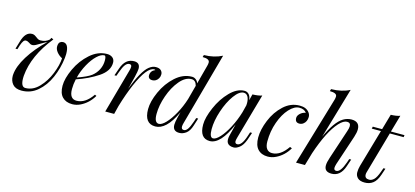

<svg xmlns="http://www.w3.org/2000/svg" viewBox="-65 -1294 3906 1808"><g transform="rotate(15 1888.0 -390.5)"><path d="M444.8 -528.8Q501.5 -528.8 501.5 -427.7Q501.5 -411.6 499 -388.2Q486.8 -284.7 446.5 -192.9Q406.2 -101.1 338.9 -43.5Q271.5 14.2 183.1 14.2Q124 14.2 96.2 -18.3Q68.4 -50.8 68.4 -99.1L68.8 -109.9Q74.7 -192.4 137.5 -293.2Q200.2 -394 300.8 -490.2Q282.7 -483.4 251.7 -464.4Q220.7 -445.3 202.6 -436Q184.6 -426.8 172.4 -426.8Q160.2 -426.8 152.8 -430.2Q145.5 -433.6 131.1 -442.9Q116.7 -452.1 103.5 -452.1Q90.3 -452.1 79.8 -438.7Q69.3 -425.3 57.1 -390.1L45.9 -353H26.9L48.8 -425.8Q76.7 -527.8 143.1 -527.8Q162.1 -527.8 179.4 -514.9Q196.8 -502 207.3 -495.4Q217.8 -488.8 233.9 -488.8Q283.7 -488.8 317.9 -520L328.1 -539.1L349.1 -528.8Q186 -327.1 168.9 -127Q168 -110.4 168 -103.5Q168 -19 211.9 -19Q285.2 -19 343.8 -80.1Q402.3 -141.1 436.5 -226.3Q470.7 -311.5 474.1 -378.9Q440.9 -395.5 419.7 -423.1Q398.4 -450.7 400.4 -479.5Q402.3 -508.3 415.5 -518.6Q428.7 -528.8 444.8 -528.8Z M853 -508.8Q820.8 -508.8 781.2 -471.4Q741.7 -434.1 707.3 -371.8Q672.9 -309.6 654.8 -239.7Q753.4 -274.4 790.8 -303.7Q828.1 -333 848.6 -374.3Q869.1 -415.5 869.1 -462.2Q869.1 -508.8 853 -508.8ZM677.2 14.2Q615.2 14.2 580.3 -22.2Q545.4 -58.6 545.4 -130.6Q545.4 -202.6 589.8 -298.1Q634.3 -393.6 710.2 -460.7Q786.1 -527.8 875 -527.8Q907.2 -527.8 928.2 -510.7Q949.2 -493.7 949.2 -461.9Q949.2 -380.9 858.9 -320.8Q768.6 -260.7 650.4 -220.7Q639.2 -170.9 639.2 -124Q639.2 -27.8 708 -27.8Q793.5 -27.8 862.3 -127.9L878.4 -120.1Q833 -42.5 756.8 -4.9Q717.8 14.2 677.2 14.2Z M1351.1 -527.8Q1384.3 -527.8 1400.4 -512Q1416.5 -496.1 1416.5 -473.9Q1416.5 -451.7 1406.7 -435.1Q1385.3 -398.9 1346.2 -398.9Q1328.6 -398.9 1317.6 -408.4Q1306.6 -418 1306.6 -435.1Q1306.6 -480 1351.6 -499Q1347.7 -502.9 1340.3 -502.9Q1269.5 -502.9 1182.6 -302.7Q1141.6 -208 1104.5 -83.5L1083.5 0H996.6L1116.2 -429.2Q1123.5 -454.1 1123.5 -468.3Q1123.5 -491.2 1101.8 -491.2Q1080.1 -491.2 1061.8 -467.5Q1043.5 -443.8 1024.4 -389.2L1011.2 -352.1H992.2L1017.6 -424.8Q1052.7 -527.8 1138.2 -527.8Q1195.8 -527.8 1195.8 -469.7Q1195.8 -446.8 1181.6 -388.2L1149.4 -261.2Q1221.2 -452.1 1284.7 -502Q1317.9 -528.3 1351.1 -527.8Z M1513.2 -18.1Q1542 -18.1 1580.8 -58.8Q1619.6 -99.6 1657.5 -168.2Q1695.3 -236.8 1720.2 -315.4L1757.3 -454.1Q1744.6 -504.9 1704.1 -504.9Q1643.6 -504.9 1589.4 -440.2Q1535.2 -375.5 1502.2 -281Q1469.2 -186.5 1469.2 -102.5Q1469.2 -18.6 1513.2 -18.1ZM1487.3 14.2Q1380.4 14.2 1380.4 -126.5Q1380.4 -200.7 1423.8 -297.6Q1467.3 -394.5 1541.5 -461.2Q1615.7 -527.8 1703.1 -527.8Q1722.7 -527.8 1739.7 -515.1Q1756.8 -502.4 1764.2 -480L1814 -667Q1818.4 -682.6 1818.4 -698.2Q1818.4 -732.9 1750 -732.9L1756.3 -753.9Q1854 -754.9 1933.1 -794.9L1737.3 -85Q1731.4 -64.9 1731.4 -50.8Q1731.4 -22.9 1755.4 -22.9Q1775.4 -22.9 1792.2 -46.1Q1809.1 -69.3 1828.1 -125L1840.3 -162.1H1859.4L1835.9 -88.9Q1818.8 -33.2 1787.4 -9.5Q1755.9 14.2 1720.2 14.2Q1657.2 14.2 1657.2 -48.3Q1657.2 -75.2 1669.9 -126L1683.1 -176.3Q1635.7 -75.7 1587.4 -30.8Q1539.1 14.2 1487.3 14.2Z M2042 -18.1Q2069.8 -18.1 2108.6 -60.8Q2147.5 -103.5 2184.8 -174.8Q2222.2 -246.1 2246.6 -327.1L2265.1 -399.9Q2266.1 -415.5 2266.1 -421.9Q2266.1 -461.9 2251.7 -485.4Q2237.3 -508.8 2210.9 -508.8Q2168.5 -508.8 2120.4 -442.6Q2072.3 -376.5 2039.8 -278.8Q2007.3 -181.2 2007.3 -99.6Q2007.3 -18.1 2042 -18.1ZM2017.6 14.2Q1918.9 13.7 1918.9 -120.1Q1918.9 -188.5 1962.2 -288.3Q2005.4 -388.2 2074 -458Q2142.6 -527.8 2214.4 -527.8Q2240.7 -527.8 2258.1 -508.3Q2275.4 -488.8 2278.3 -453.1L2293.9 -514.2Q2349.6 -515.6 2386.2 -527.8L2261.2 -85.9Q2253.9 -59.6 2253.9 -48.8Q2253.9 -23.9 2276.4 -23.9Q2320.3 -23.9 2353 -126L2365.2 -163.1H2384.3L2359.4 -89.8Q2338.9 -34.2 2308.1 -10Q2277.3 14.2 2251.5 14.2Q2206.1 14.2 2189 -12.2Q2180.7 -26.9 2180.7 -44.4Q2180.7 -62 2184.1 -77.9Q2187.5 -93.8 2191.4 -108.2Q2195.3 -122.6 2196.3 -127L2214.4 -199.7Q2123.5 14.2 2017.6 14.2Z M2790.5 -362.8Q2749 -362.8 2749 -407.7Q2749 -430.2 2771.2 -450.9Q2793.5 -471.7 2824.2 -477.1Q2802.7 -507.8 2754.4 -507.8Q2706.1 -507.8 2656.5 -453.9Q2606.9 -399.9 2575.4 -311Q2543.9 -222.2 2543.9 -124Q2543.9 -75.2 2562.5 -51.5Q2581.1 -27.8 2614.3 -27.8Q2695.3 -27.8 2764.2 -127.9L2784.2 -120.1Q2738.8 -42.5 2662.6 -4.9Q2623.5 14.2 2583 14.2Q2521.5 14.2 2486.3 -23.4Q2451.2 -61 2451.2 -137.5Q2451.2 -213.9 2489.3 -307.1Q2527.3 -400.4 2596.2 -464.1Q2665 -527.8 2752.9 -527.8Q2816.4 -528.3 2846.7 -488.3Q2861.3 -468.8 2861.3 -446Q2861.3 -423.3 2852.5 -404.8Q2843.8 -386.2 2827.4 -374.5Q2811 -362.8 2790.5 -362.8Z M3205.1 14.2Q3134.8 14.2 3134.8 -47.4Q3134.8 -77.6 3151.4 -126L3246.1 -412.1Q3256.8 -442.4 3256.8 -461.9Q3256.8 -496.1 3222.2 -496.1Q3187.5 -496.1 3145 -450.2Q3057.1 -354.5 2980 -125.5L2943.4 0H2856.4L3054.2 -667Q3059.1 -684.1 3059.1 -699.2Q3059.1 -732.9 2990.2 -732.9L2996.1 -753.9Q3100.1 -755.4 3176.3 -794.9L3031.2 -299.3Q3103.5 -460 3177.7 -504.9Q3214.8 -527.3 3257.3 -527.8Q3337.9 -527.8 3337.9 -452.1Q3337.9 -421.9 3323.2 -377L3226.1 -85Q3218.8 -60.5 3218.8 -46.9Q3218.8 -22.9 3242.2 -22.9Q3283.2 -22.9 3319.3 -125L3332 -162.1H3351.1L3326.2 -88.9Q3291 14.2 3205.1 14.2Z M3519 -62.5Q3519 -22.9 3562.5 -22.9Q3587.4 -22.9 3609.1 -44.4Q3630.9 -65.9 3651.4 -123L3665.5 -162.1H3684.6L3663.6 -99.1Q3642.6 -37.1 3608.9 -11.5Q3575.2 14.2 3528.3 14.2Q3481.4 14.2 3459.2 -7.8Q3437 -29.8 3437 -61.3Q3437 -92.8 3446.3 -126L3552.2 -494.1H3462.4L3467.3 -514.2H3558.1L3601.6 -666Q3656.7 -667.5 3691.4 -680.2L3644 -514.2H3776.4L3773.4 -494.1H3638.7L3522.5 -85Q3519 -73.2 3519 -62.5Z"/></g></svg>

Font: PlayfairDisplay-Italic
Style: Italic
Weight: 400
Italic angle: -14°
Designer: Claus Eggers Sørensen
Foundry: Claus Eggers Sørensen
Version: Version 1.002;PS 001.002;hotconv 1.0.70;makeotf.lib2.5.58329